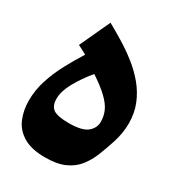

<svg xmlns="http://www.w3.org/2000/svg" viewBox="-201 -969 1012 1103"><g transform="rotate(30 305.0 -418.0)"><path d="M586.9 -397.5Q586.9 -367.2 581.8 -334.5Q576.7 -301.8 565.4 -266.6Q547.9 -212.4 528.1 -162.4Q508.3 -112.3 477.3 -73Q446.3 -33.7 396 -11Q345.7 11.7 267.1 11.7Q176.3 11.7 122.8 -20.3Q69.3 -52.2 46.4 -106.2Q23.4 -160.2 23.4 -225.1Q23.4 -294.9 44.9 -361.6Q66.4 -428.2 100.3 -491.7Q134.3 -555.2 171.9 -614.7Q156.7 -623 142.3 -630.6Q127.9 -638.2 113.3 -645.5L206.5 -846.7Q254.9 -819.8 307.6 -787.6Q360.4 -755.4 410.2 -716.3Q460 -677.2 499.8 -629.6Q539.6 -582 563.2 -524.4Q586.9 -466.8 586.9 -397.5ZM272.9 -544.9Q221.7 -482.9 188.7 -422.9Q155.8 -362.8 155.8 -314.5Q155.8 -265.6 184.1 -246.3Q212.4 -227.1 286.1 -227.1Q373.5 -227.1 408.2 -255.4Q442.9 -283.7 442.9 -325.2Q442.9 -362.8 428.2 -396Q413.6 -429.2 376.7 -464.8Q339.8 -500.5 272.9 -544.9Z"/></g></svg>

Font: Pinar DS1 Black
Style: Regular
Weight: 900
Designer: Amin Abedi
Version: Version 3.000